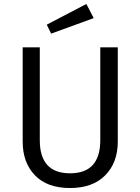

<svg xmlns="http://www.w3.org/2000/svg" viewBox="-20 -933 705 965"><path d="M414 -913 451 -842 237 -764 215 -809ZM572 -695V-221Q572 -116 509 -52Q446 12 332 12Q217 12 155.5 -52Q94 -116 94 -221V-695H180V-228Q180 -62 332 -62Q484 -62 484 -228V-695Z"/></svg>

Font: Sedus Text
Style: Regular
Weight: 400
Designer: TypeMates
Foundry: TypeMates, Runge Thomsen GbR
Version: Version 4.202;PS 004.202;hotconv 1.0.88;makeotf.lib2.5.64775